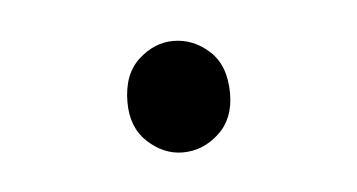

<svg xmlns="http://www.w3.org/2000/svg" viewBox="-25 -107 281 151"><g transform="rotate(-5 115.5 -31.0)"><path d="M115 13Q100 13 87.5 1.5Q75 -10 75 -30Q75 -52 87.5 -63.5Q100 -75 115 -75Q131 -75 143.5 -63.5Q156 -52 156 -30Q156 -10 143.5 1.5Q131 13 115 13Z"/></g></svg>

Font: Noto Sans SC Thin Thin
Style: Regular
Weight: 250
Version: Version 2.004-H2;hotconv 1.0.118;makeotfexe 2.5.65603